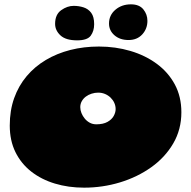

<svg xmlns="http://www.w3.org/2000/svg" viewBox="-20 -811 881 885"><path d="M367.5 54Q295.5 54 233.2 35.2Q171 16.5 124.2 -20Q77.5 -56.5 51.2 -109.8Q25 -163 25 -232.5Q25 -301.5 45.2 -358.5Q65.5 -415.5 102.8 -459.8Q140 -504 191.2 -534.5Q242.5 -565 304.5 -580.8Q366.5 -596.5 436 -596.5Q512.5 -596.5 581 -576.2Q649.5 -556 702.5 -517Q755.5 -478 785.8 -421.8Q816 -365.5 816 -293.5Q816 -214 778.5 -149.8Q741 -85.5 677 -40Q613 5.5 532.8 29.8Q452.5 54 367.5 54ZM423.5 -238Q455.5 -238 475.2 -249Q495 -260 504 -276.2Q513 -292.5 513 -308Q513 -323 507 -336.5Q501 -350 490 -360.8Q479 -371.5 464.2 -377.8Q449.5 -384 432.5 -384Q417 -384 402.2 -379.2Q387.5 -374.5 375.8 -365.8Q364 -357 357 -344.5Q350 -332 350 -317Q350 -303.5 355.5 -289.8Q361 -276 370.8 -264.2Q380.5 -252.5 394 -245.2Q407.5 -238 423.5 -238ZM335.5 -625Q283 -625 258.5 -648Q234 -671 234 -701Q234 -744 262 -764Q290 -784 319.5 -784Q343.5 -784 365.2 -777Q387 -770 400.5 -751.8Q414 -733.5 414 -699.5Q414 -668 398.2 -646.5Q382.5 -625 335.5 -625ZM572.5 -626.5Q533 -626.5 507.8 -648.2Q482.5 -670 482.5 -702.5Q482.5 -741 511.8 -766Q541 -791 583.5 -791Q622 -791 640.8 -767.8Q659.5 -744.5 659.5 -715Q659.5 -678.5 635.8 -652.5Q612 -626.5 572.5 -626.5Z"/></svg>

Font: Gluten Black
Style: Regular
Weight: 900
Designer: Tyler Finck
Foundry: Etcetera Type Company
Version: Version 1.300